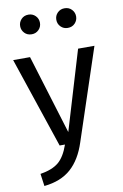

<svg xmlns="http://www.w3.org/2000/svg" viewBox="-105 -826 701 1098"><g transform="rotate(-10 246.0 -277.5)"><path d="M61 213 51 141Q120 130 157 99.5Q194 69 218 0H187L10 -527H108L249 -67L387 -527H482L306 3Q275 99 216.5 151Q158 203 61 213ZM141 -654Q115 -654 99 -671Q83 -688 83 -711Q83 -734 99 -751Q115 -768 141 -768Q165 -768 181.5 -751.5Q198 -735 198 -711Q198 -687 181.5 -670.5Q165 -654 141 -654ZM350 -654Q326 -654 309.5 -670.5Q293 -687 293 -711Q293 -735 309.5 -751.5Q326 -768 350 -768Q376 -768 392 -751Q408 -734 408 -711Q408 -688 392 -671Q376 -654 350 -654Z"/></g></svg>

Font: Trujillo
Style: Regular
Weight: 400
Designer: Fira Sans original fonts by bBox Type GmbH, Carrois Corporate GbR, & Edenspiekermann AG / Changes by Cristiano Sobral
Foundry: Fira Sans original fonts by bBox Type GmbH, Carrois Corporate GbR, & Edenspiekermann AG / Changes by Cristiano Sobral
Version: Version 4.301;October 17, 2021;FontCreator 14.0.0.2814 64-bi